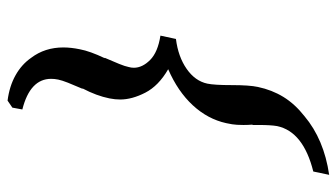

<svg xmlns="http://www.w3.org/2000/svg" viewBox="-216 -472 911 520"><g transform="rotate(-90 240.0 -211.5)"><path d="M228 -647Q267 -642 296.5 -625.5Q326 -609 344 -583Q372 -546 372 -496Q372 -475 367 -451Q362 -424 343 -384H344Q334 -361 327.5 -345Q321 -329 319 -319Q317 -312 317 -305Q317 -282 338 -261Q359 -240 404 -233L395 -191Q347 -185 314 -162Q281 -139 274 -106Q270 -87 270 -40Q270 8 265 31Q257 69 238 100Q219 131 186 157Q123 210 27 224L36 181Q144 154 159 83Q162 66 162 33Q162 25 162 16L163 17Q162 4 162 -8Q162 -14 162.5 -25.5Q163 -37 167 -55Q178 -105 215.5 -145.5Q253 -186 313 -212Q268 -238 249.5 -274Q231 -310 231 -342Q231 -356 234 -371Q241 -406 261 -444H260Q270 -467 276.5 -483.5Q283 -500 285 -510Q287 -520 287 -529Q287 -586 204 -607L209 -634Z"/></g></svg>

Font: New Athena Unicode
Style: Bold Italic
Weight: 700
Designer: J. Rusten 1997; rev. by R. Hancock 2001, 2002, rev. by D. Mastronarde 2002-2021
Foundry: Society for Classical Studies (formerly American Philological Association)
Version: Version 5.008